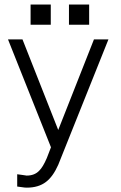

<svg xmlns="http://www.w3.org/2000/svg" viewBox="-20 -694 540 855"><path d="M116.2 -584H206.1V-673.8H116.2ZM287.1 -584H377V-673.8H287.1ZM239.3 40 462.9 -518.6H398.4L239.3 -115.2L80.1 -518.6H15.6L207 -38.1L188.5 9.8Q170.9 50.8 154.3 66.4Q133.8 87.9 98.6 87.9L79.1 85L56.6 82V136.7Q68.4 138.7 78.1 139.6Q88.9 141.6 99.6 141.6Q151.4 141.6 184.6 116.2Q215.8 92.8 239.3 40Z"/></svg>

Font: Dotum
Style: Regular
Weight: 400
Version: Version 2.21